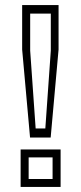

<svg xmlns="http://www.w3.org/2000/svg" viewBox="-20 -734 319 754"><path d="M98 -194 67 -539.5V-714H210V-539.5L179 -194ZM120 -229.5H158L179.5 -535V-680.5H98.5V-535ZM61 0V-147H218V0ZM92.5 -31H186.5V-116H92.5Z"/></svg>

Font: Tourney Thin Light
Style: Regular
Weight: 300
Version: Version 1.015